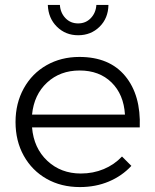

<svg xmlns="http://www.w3.org/2000/svg" viewBox="-20 -757 629 779"><path d="M547 -240H110Q117 -156 172 -104.5Q227 -53 308 -53Q358 -53 401 -71Q444 -89 475 -122L513 -84Q475 -43 421.5 -20.5Q368 2 304 2Q228 2 169 -31.5Q110 -65 76.5 -125Q43 -185 43 -262Q43 -338 76.5 -398.5Q110 -459 169 -492.5Q228 -526 302 -526Q424 -526 488 -448.5Q552 -371 547 -240ZM487 -292Q482 -374 432.5 -422.5Q383 -471 303 -471Q224 -471 171 -422Q118 -373 110 -292ZM297 -662Q328 -662 348.5 -683.5Q369 -705 371 -737H420Q419 -683 384 -648.5Q349 -614 297 -614Q246 -614 211 -648.5Q176 -683 174 -737H223Q225 -705 245.5 -683.5Q266 -662 297 -662Z"/></svg>

Font: Gontserrat Light
Style: Regular
Weight: 300
Designer: Julieta Ulanovsky
Foundry: Julieta Ulanovsky
Version: Version 6.001